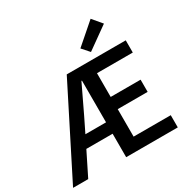

<svg xmlns="http://www.w3.org/2000/svg" viewBox="-194 -1065 1219 1240"><g transform="rotate(-30 415.5 -444.5)"><path d="M703 -819 644 -889 491 -756 539 -702ZM504 -91V-296H727V-387H504V-564H771V-655H331L0 0H113L200 -175H396V0H781V-91ZM242 -260 295 -368C327 -434 359 -503 392 -571H396V-260Z"/></g></svg>

Font: Cambridge Sans Medium
Style: Regular
Weight: 500
Version: Version 2.020;PS 002.020;hotconv 1.0.88;makeotf.lib2.5.64775